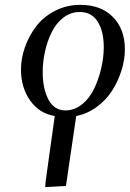

<svg xmlns="http://www.w3.org/2000/svg" viewBox="-20 -472 531 786"><path d="M65.9 -187Q65.9 -233.4 82.5 -280Q99.1 -326.7 128.9 -365.2Q158.7 -403.8 205.8 -428Q252.9 -452.1 309.1 -452.1Q393.6 -452.1 442.4 -402.3Q491.2 -352.5 491.2 -270Q491.2 -228 477.5 -184.1Q463.9 -140.1 439.2 -101.3Q414.6 -62.5 376 -34.2Q337.4 -5.9 292 2.9L250 289.1L165 293.9L167 269L204.1 2.9Q141.1 -7.3 103.5 -60.3Q65.9 -113.3 65.9 -187ZM154.8 -176.8Q154.8 -109.4 178.2 -64.7Q201.7 -20 248 -20Q285.2 -20 316.2 -45.2Q347.2 -70.3 365.7 -109.6Q384.3 -148.9 394.5 -193.1Q404.8 -237.3 404.8 -278.8Q404.8 -344.2 379.9 -383.5Q355 -422.9 306.2 -422.9Q269.5 -422.9 239.7 -400.1Q210 -377.4 191.9 -340.8Q173.8 -304.2 164.3 -261.7Q154.8 -219.2 154.8 -176.8Z"/></svg>

Font: Dehuti Alt
Style: Bold-Italic
Weight: 700
Version: Version 1.2